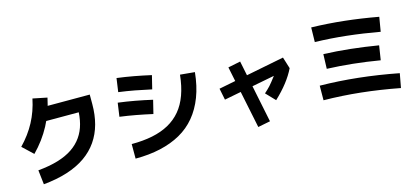

<svg xmlns="http://www.w3.org/2000/svg" viewBox="-67 -1327 4134 1911"><g transform="rotate(-15 2000.0 -371.0)"><path d="M198 55 181 -93Q298 -104 386.5 -130.5Q475 -157 538 -199.5Q601 -242 641.5 -300Q682 -358 701 -431Q720 -504 720 -591L763 -547H318V-689H870V-591Q870 -480 844.5 -386Q819 -292 766.5 -216Q714 -140 634 -84Q554 -28 445 7Q336 42 198 55ZM185 -261 77 -363Q169 -458 226 -565Q283 -672 309 -799L456 -769Q396 -475 185 -261Z M1146 45V-105Q1264 -105 1360 -124.5Q1456 -144 1530.5 -185Q1605 -226 1658.5 -289.5Q1712 -353 1744.5 -442.5Q1777 -532 1789 -648L1939 -634Q1925 -494 1883 -384Q1841 -274 1773.5 -193Q1706 -112 1613.5 -60Q1521 -8 1404 18.5Q1287 45 1146 45ZM1518 -716 1484 -578Q1399 -597 1316 -612.5Q1233 -628 1150 -639L1170 -779Q1256 -768 1343 -752Q1430 -736 1518 -716ZM1466 -476 1432 -338Q1347 -357 1264 -372.5Q1181 -388 1098 -399L1118 -539Q1205 -528 1292 -512Q1379 -496 1466 -476Z M2648 -155 2558 -249Q2579 -268 2592.5 -281Q2606 -294 2619 -308Q2632 -322 2649 -344Q2666 -366 2694 -402L2716 -400L2157 -292L2133 -411L2823 -547L2860 -428Q2794 -292 2648 -155ZM2534 32 2407 57 2273 -593 2401 -619Z M3906 -96 3879 50Q3676 11 3483.5 -9.5Q3291 -30 3103 -32L3104 -182Q3489 -177 3906 -96ZM3779 -417 3756 -269Q3613 -293 3479 -307Q3345 -321 3215 -326L3220 -476Q3355 -471 3494.5 -456Q3634 -441 3779 -417ZM3854 -691 3829 -543Q3658 -574 3494 -592Q3330 -610 3169 -614L3172 -764Q3340 -760 3509.5 -741.5Q3679 -723 3854 -691Z"/></g></svg>

Font: Murecho Thin
Style: Bold
Weight: 700
Version: Version 1.010